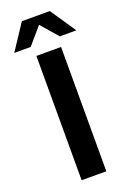

<svg xmlns="http://www.w3.org/2000/svg" viewBox="-199 -957 688 1016"><g transform="rotate(-20 145.0 -449.5)"><path d="M75 0V-700H214V0ZM223 -899 320 -755H227L144.5 -850L63 -755H-29.5L65.5 -899Z"/></g></svg>

Font: Urbanist ExtraBold
Style: Regular
Weight: 800
Designer: Corey Hu
Foundry: Corey Hu
Version: Version 1.330; ttfautohint (v1.8.4.7-5d5b)